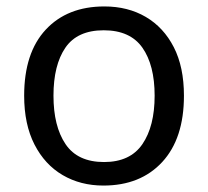

<svg xmlns="http://www.w3.org/2000/svg" viewBox="-20 -566 645 596"><path d="M551 -269Q551 -136 483.5 -63Q416 10 301 10Q230 10 174.5 -22.5Q119 -55 87 -117.5Q55 -180 55 -269Q55 -402 122 -474Q189 -546 304 -546Q377 -546 432.5 -513.5Q488 -481 519.5 -419.5Q551 -358 551 -269ZM146 -269Q146 -174 183.5 -118.5Q221 -63 303 -63Q384 -63 422 -118.5Q460 -174 460 -269Q460 -364 422 -418Q384 -472 302 -472Q220 -472 183 -418Q146 -364 146 -269Z"/></svg>

Font: Noto Sans Old South Arabian
Style: Regular
Weight: 400
Designer: Monotype Design Team
Foundry: Monotype Imaging Inc.
Version: Version 2.001; ttfautohint (v1.8.4.7-5d5b)